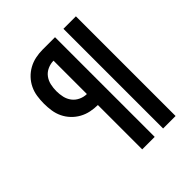

<svg xmlns="http://www.w3.org/2000/svg" viewBox="-200 -868 1001 1001"><g transform="rotate(-45 300.0 -367.5)"><path d="M428 0V-735H520V0ZM274 0V-327Q248 -327 221.5 -332.5Q195 -338 171.5 -351Q148 -364 129.5 -383.5Q111 -403 99.5 -427Q88 -451 84 -477.5Q80 -504 80 -531Q80 -558 84 -584.5Q88 -611 99.5 -635Q111 -659 129.5 -678.5Q148 -698 171.5 -711Q195 -724 221.5 -729.5Q248 -735 274 -735H366V0ZM274 -408V-654Q252 -654 230.5 -644.5Q209 -635 195.5 -617Q182 -599 177 -576.5Q172 -554 172 -531Q172 -508 177 -486Q182 -464 195.5 -446Q209 -428 230.5 -418Q252 -408 274 -408Z"/></g></svg>

Font: Zed Mono Medium Extended
Style: Regular
Weight: 500
Width: 7
Monospace: yes
Designer: Belleve Invis
Foundry: Belleve Invis
Version: Version 1.0.0; ttfautohint (v1.8.4)